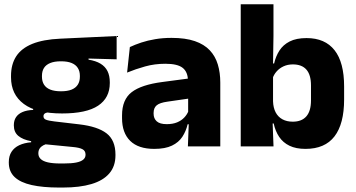

<svg xmlns="http://www.w3.org/2000/svg" viewBox="-20 -680 1654 892"><path d="M268.3 -152.9Q149.9 -152.9 90.6 -197.1Q31.2 -241.2 31.2 -320.6V-327.2Q31.2 -381.2 55.3 -418.4Q79.4 -455.6 130 -476.2Q180.6 -496.7 259.5 -500.3L521.9 -512.6V-404.4L391.4 -408V-402.8Q425 -397.4 446.8 -384.3Q468.7 -371.1 479.4 -349.7Q490.1 -328.3 490.1 -297.7V-294Q490.1 -225.3 435.9 -189.1Q381.7 -152.9 268.3 -152.9ZM260.8 79.5H276.1Q311.9 79.5 334.1 75.1Q356.3 70.6 366.8 61.6Q377.4 52.6 377.4 39.2V38Q377.4 20.5 362.7 13Q348 5.5 318.5 2.9L173.3 -11.3L206.8 -13.4Q192.2 -10.8 181.3 -5Q170.4 0.8 164.3 9.9Q158.2 19 158.2 31.9V32.9Q158.2 48.2 169.1 58.7Q180 69.2 202.8 74.4Q225.5 79.5 260.8 79.5ZM253.4 191.3Q179.3 191.3 127.2 179.7Q75.1 168.1 48 142.6Q20.9 117 20.9 75.2V73.2Q20.9 44.7 33.5 25.2Q46.1 5.7 69.5 -5.4Q93 -16.4 124.7 -19V-24Q86.1 -31.2 65.2 -48.6Q44.3 -66 44.3 -97.4V-98.2Q44.3 -120.7 54.7 -136Q65.1 -151.3 85.2 -159.8Q105.2 -168.2 134 -169.3V-186.2L247.1 -157.7L213.8 -158.2Q196.5 -158 189.2 -153.5Q182 -148.9 182 -140.1V-139.6Q182 -128.4 193.7 -123.8Q205.4 -119.1 231.8 -116L348.4 -102.3Q433.6 -92.4 475 -60.5Q516.4 -28.6 516.4 38.3V41.5Q516.4 92.7 487.7 125.8Q459.1 159 404.7 175.1Q350.3 191.3 272.7 191.3ZM263.3 -255.9Q293.1 -255.9 312.4 -263.6Q331.7 -271.4 341.4 -286.6Q351.1 -301.8 351.1 -323.5V-327.8Q351.1 -349.4 341.4 -364.4Q331.8 -379.5 312.7 -387.3Q293.5 -395.2 263.7 -395.2H263Q232.6 -395.2 213.1 -387.1Q193.5 -379 184.2 -364.1Q174.9 -349.1 174.9 -327.7V-323.5Q174.9 -301.8 184.6 -286.6Q194.3 -271.4 213.9 -263.6Q233.5 -255.9 263.3 -255.9Z M852.9 0 857.6 -123 854.1 -130.7V-284L853.2 -303.9Q853.2 -345.1 829 -364.5Q804.8 -383.8 748.3 -383.8Q698.8 -383.8 654.3 -371.4Q609.8 -359 570.5 -342.8L583.3 -461.4Q606.8 -472.5 636.2 -482.3Q665.7 -492.1 701.1 -498Q736.4 -504 776.9 -504Q841.5 -504 885.1 -489Q928.6 -474 954.5 -446.4Q980.5 -418.8 991.9 -380.6Q1003.4 -342.5 1003.4 -296.4V0ZM696.5 11.7Q622.9 11.7 585 -25.4Q547 -62.6 547 -131V-144.3Q547 -217.1 591.6 -251.7Q636.3 -286.3 733.8 -299L865.8 -316.5L874.8 -224.6L757.8 -207.7Q722.3 -202.8 708 -190.8Q693.6 -178.8 693.6 -155.4V-151.8Q693.6 -129.5 708.1 -116.4Q722.6 -103.2 754.6 -103.2Q782.5 -103.2 802.6 -111.5Q822.8 -119.8 835.9 -133.8Q849.1 -147.7 855.6 -164.4L877.1 -102.7H851.8Q844.1 -70.3 827.2 -44.5Q810.3 -18.6 778.9 -3.5Q747.6 11.7 696.5 11.7Z M1399.2 11.7Q1355 11.7 1324.9 -2.9Q1294.8 -17.5 1276.9 -44.2Q1259.1 -70.8 1251.5 -106.4H1212L1248.5 -209.4Q1249.5 -179.2 1260.6 -158Q1271.7 -136.9 1292 -125.8Q1312.3 -114.7 1340.1 -114.7Q1381.8 -114.7 1403.3 -139.5Q1424.8 -164.2 1424.8 -213.5V-283.1Q1424.8 -332.2 1403.6 -356.5Q1382.4 -380.8 1340.5 -380.8Q1316.8 -380.8 1297.6 -372Q1278.4 -363.2 1265.2 -348.2Q1251.9 -333.3 1246 -314.5L1211.3 -385H1253.5Q1261 -418.1 1278 -444.9Q1295.1 -471.7 1325.8 -487.4Q1356.6 -503.1 1404.2 -503.1Q1490 -503.1 1534.3 -446.7Q1578.7 -390.3 1578.7 -278.2V-218.1Q1578.7 -104.7 1534.1 -46.5Q1489.5 11.7 1399.2 11.7ZM1098.4 0V-660.3H1250.5V-513.7L1248 -356.1L1248.5 -342.6V-154.2L1246 -124.3L1250.7 0Z"/></svg>

Font: Anek Gujarati Medium
Style: Regular
Weight: 500
Designer: Mrunmayee Ghaisas (Gujarati), Yesha Goshar (Latin)
Foundry: Ek Type
Version: Version 1.003